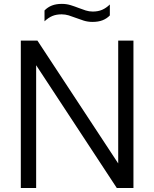

<svg xmlns="http://www.w3.org/2000/svg" viewBox="-20 -944 774 964"><path d="M84.5 0V-740H168L593.5 -93H573.5V-740H650V0H566.5L141.5 -647H161.5V0ZM444.5 -834Q421 -834 400.2 -840.5Q379.5 -847 360 -854.5Q342 -861.5 324.8 -866.8Q307.5 -872 289.5 -872Q262.5 -872 242.5 -863.5Q222.5 -855 203.5 -837V-891.5Q219.5 -908 240.5 -916.2Q261.5 -924.5 290.5 -924.5Q314 -924.5 335 -918Q356 -911.5 375 -904Q393 -897 410.2 -891.5Q427.5 -886 445.5 -886Q472.5 -886 492.8 -894.8Q513 -903.5 531.5 -921.5V-866.5Q516 -850.5 494.8 -842.2Q473.5 -834 444.5 -834Z"/></svg>

Font: Encode Sans SC Condensed Thin
Style: Regular
Weight: 400
Version: Version 3.002